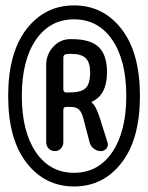

<svg xmlns="http://www.w3.org/2000/svg" viewBox="-20 -715 540 700"><path d="M389.2 -569.8Q337.9 -644.5 250 -644.5Q162.1 -644.5 110.8 -569.8Q59.6 -495.1 59.6 -365.2Q59.6 -235.4 110.8 -160.2Q162.1 -85 250 -85Q337.9 -85 389.2 -160.2Q440.4 -235.4 440.4 -365.2Q440.4 -495.1 389.2 -569.8ZM423.3 -121.6Q356.4 -35.2 250 -35.2Q143.6 -35.2 76.7 -121.6Q9.8 -208 9.8 -365.2Q9.8 -522.5 76.7 -608.9Q143.6 -695.3 250 -695.3Q356.4 -695.3 423.3 -608.9Q490.2 -522.5 490.2 -365.2Q490.2 -208 423.3 -121.6ZM210.9 -504.9V-389.6Q210.9 -377.9 221.7 -377.9H233.4Q275.4 -377.9 292 -393.6Q308.6 -409.2 308.6 -451.2Q308.6 -487.3 292.5 -502.9Q276.4 -518.6 240.2 -518.6Q227.5 -518.6 220.7 -517.6Q210.9 -515.6 210.9 -504.9ZM148.4 -196.3V-478.5Q148.4 -515.6 173.3 -543.5Q198.2 -571.3 234.4 -572.3H242.2Q309.6 -572.3 339.8 -543.5Q370.1 -514.6 370.1 -451.2Q370.1 -369.1 314.5 -343.8L313.5 -342.8L314.5 -340.8Q330.1 -330.1 346.7 -276.4L372.1 -195.3Q376 -183.6 368.2 -173.8Q360.4 -164.1 347.7 -164.1Q334 -164.1 322.3 -172.9Q310.5 -181.6 306.6 -196.3L285.2 -278.3Q278.3 -306.6 267.6 -315.9Q256.8 -325.2 238.3 -325.2H221.7Q210.9 -325.2 210.9 -314.5V-196.3Q210.9 -183.6 202.1 -173.8Q193.4 -164.1 180.2 -164.1Q167 -164.1 157.7 -173.3Q148.4 -182.6 148.4 -196.3Z"/></svg>

Font: Rounded-X Mgen+ 1mn regular
Style: Regular
Weight: 400
Designer: [Source Han Sans]
Ryoko NISHIZUKA  (kana & ideographs); Paul D. Hunt (Latin, Greek & Cyrillic); Wenlong ZHANG  (bopomofo
Version: Version 1.059.20150602